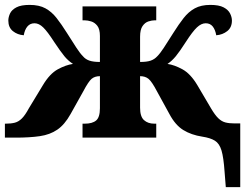

<svg xmlns="http://www.w3.org/2000/svg" viewBox="-21 -562 1014 784"><path d="M896 139Q892 81 883.5 52.5Q875 24 856.5 12.5Q838 1 805 -4Q760 -11 727.5 -31Q695 -51 671 -96L620 -189Q599 -229 585.5 -240Q572 -251 551 -251V-122Q551 -86 567 -71.5Q583 -57 609 -57H617V0H316V-57H325Q356 -57 371.5 -70Q387 -83 387 -120V-251Q366 -251 353 -240Q340 -229 319 -189L267 -96Q243 -53 213 -32.5Q183 -12 141.5 -6Q100 0 44 0H-1V-57H2Q24 -57 39.5 -61Q55 -65 68.5 -78.5Q82 -92 97 -120L154 -214Q182 -261 215 -279Q248 -297 277 -301Q257 -314 241.5 -333Q226 -352 200 -391Q173 -433 155.5 -450Q138 -467 120 -467Q102 -467 91 -454Q80 -441 76 -418Q50 -420 31.5 -435Q13 -450 13 -478Q13 -492 20 -507Q27 -522 46 -532Q65 -542 100 -542Q139 -542 164.5 -528Q190 -514 210 -488.5Q230 -463 252 -428Q276 -390 291 -367Q306 -344 318 -332Q328 -320 344 -314.5Q360 -309 387 -309V-415Q387 -443 376.5 -456.5Q366 -470 351.5 -474.5Q337 -479 325 -479H316V-536H617V-479H610Q599 -479 585 -474.5Q571 -470 561 -455.5Q551 -441 551 -412V-309Q579 -309 594.5 -314.5Q610 -320 621 -332Q633 -344 648 -367Q663 -390 687 -428Q709 -463 729 -488.5Q749 -514 774.5 -528Q800 -542 838 -542Q873 -542 892 -532Q911 -522 918.5 -507Q926 -492 926 -478Q926 -450 907 -435Q888 -420 862 -418Q858 -441 847.5 -454Q837 -467 819 -467Q801 -467 783 -450Q765 -433 738 -391Q713 -352 697 -332.5Q681 -313 663 -301Q691 -297 724 -279Q757 -261 785 -214L841 -119Q857 -92 870.5 -79Q884 -66 899.5 -62Q915 -58 938 -58H960V202H901Z"/></svg>

Font: Noto Serif ExtraBold
Style: Regular
Weight: 800
Designer: Monotype Design Team
Foundry: Monotype Imaging Inc.
Version: Version 2.014